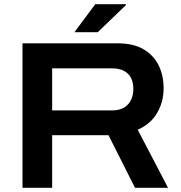

<svg xmlns="http://www.w3.org/2000/svg" viewBox="-20 -893 859 913"><path d="M87 0V-687H539Q614 -687 662 -659Q710 -631 734 -583Q758 -535 758 -473Q758 -409 727.5 -356.5Q697 -304 635 -276L779 0H622L496 -250H228V0ZM228 -368H513Q562 -368 588 -396Q614 -424 614 -471Q614 -502 602.5 -523.5Q591 -545 568.5 -556.5Q546 -568 513 -568H228ZM334 -740 433 -873H579V-869L445 -740Z"/></svg>

Font: Archivo SemiExpanded SemiBold
Style: Regular
Weight: 600
Width: 6
Designer: Hector Gatti
Foundry: Omnibus-Type
Version: Version 2.001